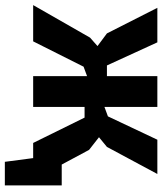

<svg xmlns="http://www.w3.org/2000/svg" viewBox="34 -580 654 773"><g transform="rotate(90 360.5 -193.0)"><path d="M242 -203 140 0H-6L125 -229L159 -259L108 -297L5 -500H144L237 -297H280V-500H404V-287L442 -301L536 -500H674L565 -297L526 -265L577 -225L636 -115H720V114H625L610 0H549L447 -207H404V0H280V-217Z"/></g></svg>

Font: PTSans
Style: Bold
Weight: 700
Designer: A.Korolkova, O.Umpeleva, V.Yefimov
Foundry: ParaType Ltd
Version: Version 2.003W OFL